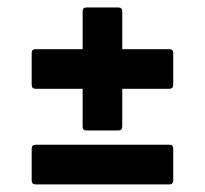

<svg xmlns="http://www.w3.org/2000/svg" viewBox="-20 -486 540 506"><path d="M302.2 -252V-152.3Q302.2 -142.1 291.5 -142.1H208Q197.8 -142.1 197.8 -152.3V-252H73.7Q63.5 -252 63.5 -262.7V-346.2Q63.5 -356.4 73.7 -356.4H197.8V-456.1Q197.8 -466.3 208 -466.3H291.5Q302.2 -466.3 302.2 -456.1V-356.4H426.3Q436.5 -356.4 436.5 -346.2V-262.7Q436.5 -252 426.3 -252ZM73.7 0Q63.5 0 63.5 -10.7V-94.2Q63.5 -104.5 73.7 -104.5H426.3Q436.5 -104.5 436.5 -94.2V-10.7Q436.5 0 426.3 0Z"/></svg>

Font: Fascinate Cyrillic
Style: Regular
Weight: 900
Designer: Denis Ignatov
Foundry: Astigmatic (AOETI)
Version: Version 1.00 November 30, 2018, initial release